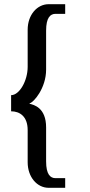

<svg xmlns="http://www.w3.org/2000/svg" viewBox="-20 -730 429 916"><path d="M33 -199C73 -199 112 -176 112 -109V44C112 115 157 166 212 166H291V120H245C220 120 200 102 200 40V-122C200 -217 141 -230 121 -235V-237C141 -241 200 -310 200 -398V-584C200 -646 220 -664 245 -664H291V-710H212C157 -710 112 -659 112 -588V-411C112 -345 73 -276 33 -276Z"/></svg>

Font: Radis Sans
Style: Regular
Weight: 400
Designer: Gaël Goy
Foundry: Gaël Goy
Version: 1.0